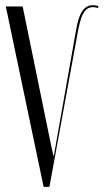

<svg xmlns="http://www.w3.org/2000/svg" viewBox="-20 -724 402 744"><path d="M67.8 -699H2.5L149 0H171.5L283.1 -608.6Q287.5 -630.8 293.2 -649.2Q298.9 -667.8 307.4 -679.4Q315.9 -691 328.4 -694.8Q341 -698.6 359.5 -693L361.9 -700Q344.5 -705.6 330.6 -703.1Q316.8 -700.6 306.1 -689.7Q295.4 -678.8 287.8 -658.9Q280.2 -639.1 275.1 -609.4L195.9 -161L188.8 -121H186.8L178 -161Z"/></svg>

Font: Moniqa Black
Style: Regular
Weight: 900
Designer: Rajesh Rajput
Foundry: Rajesh Rajput
Version: Version 1.000